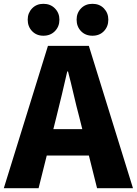

<svg xmlns="http://www.w3.org/2000/svg" viewBox="-28 -985 716 1005"><path d="M-8 0 223 -745H437L668 0H480L387 -372Q372 -428 357.5 -491Q343 -554 328 -611H324Q311 -553 296 -490.5Q281 -428 267 -372L174 0ZM149 -171V-309H509V-171ZM199 -798Q163 -798 140 -822Q117 -846 117 -882Q117 -917 140 -941Q163 -965 199 -965Q236 -965 259.5 -941Q283 -917 283 -882Q283 -846 259.5 -822Q236 -798 199 -798ZM456 -798Q419 -798 396 -822Q373 -846 373 -882Q373 -917 396 -941Q419 -965 456 -965Q493 -965 516 -941Q539 -917 539 -882Q539 -846 516 -822Q493 -798 456 -798Z"/></svg>

Font: Noto Sans SC Black
Style: Regular
Weight: 900
Designer: Ryoko NISHIZUKA  (kana, bopomofo & ideographs); Paul D. Hunt (Latin, Greek & Cyrillic); Sandoll Communications , Soo-you
Foundry: Adobe
Version: Version 2.004-H2;hotconv 1.0.118;makeotfexe 2.5.65603